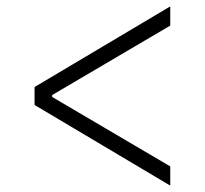

<svg xmlns="http://www.w3.org/2000/svg" viewBox="-20 -588 640 600"><path d="M512 -8V-68L143 -285V-291L512 -508V-568L88 -316V-260Z"/></svg>

Font: IBM Plex Devanagari Light
Style: Regular
Weight: 300
Designer: Mike Abbink, Paul van der Laan, Pieter van Rosmalen, Erin McLaughlin
Foundry: Bold Monday
Version: Version 1.0